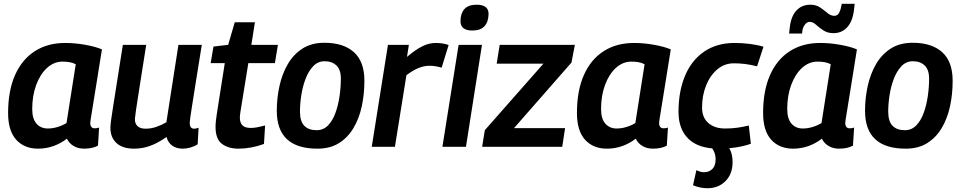

<svg xmlns="http://www.w3.org/2000/svg" viewBox="-20 -779 5105 1019"><path d="M426 10Q395 10 371 -4Q347 -18 335 -43Q303 -18 264 -4Q225 10 182 10Q109 10 66 -37.5Q23 -85 23 -179Q23 -298 60 -381Q97 -464 165 -507.5Q233 -551 326 -551Q377 -551 431 -541.5Q485 -532 521 -517Q502 -399 490 -323.5Q478 -248 471 -206Q464 -164 461.5 -147Q459 -130 459 -127Q459 -98 483 -98Q496 -98 506 -102L500 -6Q471 10 426 10ZM333 -126 382 -438Q367 -446 349.5 -449Q332 -452 312 -452Q266 -452 229.5 -418.5Q193 -385 172 -328Q151 -271 151 -200Q151 -149 173.5 -123Q196 -97 234 -97Q259 -97 285.5 -105Q312 -113 333 -126Z M692 10Q630 10 598 -20Q566 -50 566 -100Q566 -115 569.5 -141Q573 -167 580.5 -214.5Q588 -262 600.5 -341Q613 -420 632 -541H756Q739 -435 728.5 -367Q718 -299 711.5 -258Q705 -217 701.5 -192.5Q698 -168 696 -149Q695 -124 709.5 -110Q724 -96 752 -96Q781 -96 808 -105Q835 -114 863 -130L927 -541H1051Q1032 -424 1020 -348Q1008 -272 1001 -228Q994 -184 991 -163Q988 -142 987.5 -135Q987 -128 987 -126Q987 -96 1011 -96Q1014 -96 1020 -97Q1026 -98 1034 -101L1029 -13Q1012 -2 990.5 4Q969 10 950 10Q916 10 893.5 -6.5Q871 -23 864 -52Q820 -21 778.5 -5.5Q737 10 692 10Z M1387 -113 1381 -15Q1312 10 1246 10Q1192 10 1158 -15.5Q1124 -41 1124 -105Q1124 -135 1131 -176L1173 -444H1098L1113 -532L1191 -541L1226 -661H1333L1314 -541H1455L1439 -444H1298L1256 -185Q1253 -166 1253 -154Q1253 -129 1266 -114.5Q1279 -100 1311 -100Q1327 -100 1345.5 -103.5Q1364 -107 1387 -113Z M1665 10Q1449 10 1449 -191Q1449 -257 1463 -321.5Q1477 -386 1507 -438Q1537 -490 1585 -521Q1633 -552 1702 -552Q1803 -552 1858.5 -502Q1914 -452 1914 -350Q1914 -279 1900 -214.5Q1886 -150 1856 -99.5Q1826 -49 1779 -19.5Q1732 10 1665 10ZM1660 -88Q1696 -88 1720.5 -113Q1745 -138 1760 -179Q1775 -220 1782 -268Q1789 -316 1789 -362Q1789 -409 1765.5 -431.5Q1742 -454 1703 -454Q1667 -454 1642 -427.5Q1617 -401 1601.5 -360Q1586 -319 1579 -273Q1572 -227 1572 -187Q1572 -135 1595 -111.5Q1618 -88 1660 -88Z M2150 -541 2140 -477Q2186 -516 2221.5 -533.5Q2257 -551 2293 -551Q2331 -551 2361 -540L2324 -420Q2290 -430 2259 -430Q2232 -430 2202.5 -418.5Q2173 -407 2137 -380L2076 0H1953L2039 -541Z M2510 -754Q2573 -754 2573 -705Q2571 -617 2487 -617Q2423 -617 2424 -668Q2424 -707 2444.5 -730.5Q2465 -754 2510 -754ZM2328 0 2414 -541H2538L2453 0Z M2539 0 2553 -88 2864 -441H2616L2632 -541H3031L3013 -447L2708 -99H2979L2964 0Z M3445 10Q3414 10 3390 -4Q3366 -18 3354 -43Q3322 -18 3283 -4Q3244 10 3201 10Q3128 10 3085 -37.5Q3042 -85 3042 -179Q3042 -298 3079 -381Q3116 -464 3184 -507.5Q3252 -551 3345 -551Q3396 -551 3450 -541.5Q3504 -532 3540 -517Q3521 -399 3509 -323.5Q3497 -248 3490 -206Q3483 -164 3480.5 -147Q3478 -130 3478 -127Q3478 -98 3502 -98Q3515 -98 3525 -102L3519 -6Q3490 10 3445 10ZM3352 -126 3401 -438Q3386 -446 3368.5 -449Q3351 -452 3331 -452Q3285 -452 3248.5 -418.5Q3212 -385 3191 -328Q3170 -271 3170 -200Q3170 -149 3192.5 -123Q3215 -97 3253 -97Q3278 -97 3304.5 -105Q3331 -113 3352 -126Z M3794 10Q3688 10 3634.5 -41.5Q3581 -93 3581 -185Q3581 -294 3615.5 -376.5Q3650 -459 3717 -505Q3784 -551 3879 -551Q3919 -551 3959 -546Q3999 -541 4032 -531L3998 -427Q3963 -436 3933.5 -439.5Q3904 -443 3875 -443Q3825 -443 3787 -411Q3749 -379 3727.5 -325.5Q3706 -272 3706 -208Q3706 -155 3739.5 -126Q3773 -97 3828 -97Q3862 -97 3892 -101Q3922 -105 3954 -113L3965 -16Q3929 -3 3884 3.5Q3839 10 3794 10ZM3658 204 3676 124Q3697 135 3717 135Q3743 135 3760.5 118Q3778 101 3778 66Q3778 27 3750 -4L3842 -5Q3868 28 3868 82Q3868 144 3830.5 182Q3793 220 3735 220Q3695 220 3658 204Z M4433 10Q4402 10 4378 -4Q4354 -18 4342 -43Q4310 -18 4271 -4Q4232 10 4189 10Q4116 10 4073 -37.5Q4030 -85 4030 -179Q4030 -298 4067 -381Q4104 -464 4172 -507.5Q4240 -551 4333 -551Q4384 -551 4438 -541.5Q4492 -532 4528 -517Q4509 -399 4497 -323.5Q4485 -248 4478 -206Q4471 -164 4468.5 -147Q4466 -130 4466 -127Q4466 -98 4490 -98Q4503 -98 4513 -102L4507 -6Q4478 10 4433 10ZM4340 -126 4389 -438Q4374 -446 4356.5 -449Q4339 -452 4319 -452Q4273 -452 4236.5 -418.5Q4200 -385 4179 -328Q4158 -271 4158 -200Q4158 -149 4180.5 -123Q4203 -97 4241 -97Q4266 -97 4292.5 -105Q4319 -113 4340 -126ZM4168 -601Q4169 -611 4170 -620Q4171 -629 4172 -637Q4179 -694 4207.5 -724Q4236 -754 4281 -754Q4311 -754 4332.5 -739.5Q4354 -725 4371.5 -710Q4389 -695 4408 -695Q4426 -695 4434.5 -713Q4443 -731 4445 -747Q4447 -753 4447 -759H4516Q4515 -750 4514 -741Q4513 -732 4512 -724Q4505 -666 4476.5 -634.5Q4448 -603 4403 -603Q4372 -603 4349.5 -618Q4327 -633 4310.5 -648Q4294 -663 4277 -663Q4262 -663 4250.5 -646.5Q4239 -630 4238 -611Q4237 -607 4237 -601Z M4787 10Q4571 10 4571 -191Q4571 -257 4585 -321.5Q4599 -386 4629 -438Q4659 -490 4707 -521Q4755 -552 4824 -552Q4925 -552 4980.5 -502Q5036 -452 5036 -350Q5036 -279 5022 -214.5Q5008 -150 4978 -99.5Q4948 -49 4901 -19.5Q4854 10 4787 10ZM4782 -88Q4818 -88 4842.5 -113Q4867 -138 4882 -179Q4897 -220 4904 -268Q4911 -316 4911 -362Q4911 -409 4887.5 -431.5Q4864 -454 4825 -454Q4789 -454 4764 -427.5Q4739 -401 4723.5 -360Q4708 -319 4701 -273Q4694 -227 4694 -187Q4694 -135 4717 -111.5Q4740 -88 4782 -88Z"/></svg>

Font: Georama SemiBold
Style: Italic
Weight: 600
Italic angle: -9°
Designer: Jean-Baptiste Levee
Foundry: Production Type
Version: Version 1.000